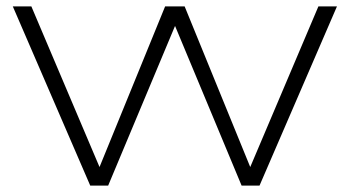

<svg xmlns="http://www.w3.org/2000/svg" viewBox="-20 -580 1093 600"><path d="M262 0 20 -560H78L291 -58L496 -560H557L762 -58L975 -560H1033L791 0H735L527 -499L318 0Z"/></svg>

Font: Bounded
Style: Regular
Weight: 200
Designer: Vlad Churkin
Version: Version 1.0